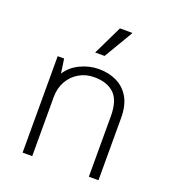

<svg xmlns="http://www.w3.org/2000/svg" viewBox="-135 -852 864 956"><g transform="rotate(20 296.5 -373.5)"><path d="M93 0V-511H127L138 -435Q164 -476 211.5 -498.5Q259 -521 309 -521Q362 -521 404 -500.5Q446 -480 470.5 -438Q495 -396 495 -329V0H444V-321Q444 -404 406.5 -439.5Q369 -475 301 -475Q256 -475 220.5 -454Q185 -433 164.5 -396.5Q144 -360 144 -314V0ZM262 -592 337 -747H402V-744L312 -592Z"/></g></svg>

Font: Chivo Medium Thin
Style: Regular
Weight: 250
Version: Version 2.002